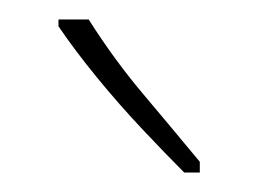

<svg xmlns="http://www.w3.org/2000/svg" viewBox="-20 -783 265 197"><path d="M71 -763Q97 -722 126.5 -687Q156 -652 185 -617V-606H169Q150 -625 126 -650.5Q102 -676 79.5 -703.5Q57 -731 40 -756V-763Z"/></svg>

Font: Noto Sans Lao UI ExtCond Thin
Style: Regular
Weight: 100
Width: 2
Designer: Monotype Design Team
Foundry: Monotype Imaging Inc.
Version: Version 2.000; ttfautohint (v1.8.4.7-5d5b)